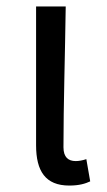

<svg xmlns="http://www.w3.org/2000/svg" viewBox="-20 -563 332 596"><path d="M195 13C226 13 245 7 260 0L248 -69C236 -65 225 -63 215 -63C192 -63 177 -75 177 -106C177 -237 182 -396 184 -543H92V-112C92 -32 121 13 195 13Z"/></svg>

Font: Source Han Sans JP
Style: Regular
Weight: 400
Designer: Ryoko NISHIZUKA 西塚涼子 (kana, bopomofo & ideographs); Paul D. Hunt (Latin, Greek & Cyrillic); Sandoll Communications 산돌커뮤니
Foundry: Adobe
Version: Version 2.004;hotconv 1.0.118;makeotfexe 2.5.65603